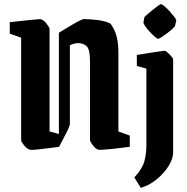

<svg xmlns="http://www.w3.org/2000/svg" viewBox="-20 -712 903 926"><path d="M414 -34V-418Q414 -473 398.5 -488.5Q383 -504 355 -504Q341 -504 317 -494V-115Q317 -109 310.5 -93.5Q304 -78 293 -58L265 -4Q243 -1 212 3Q181 7 155.5 9.5Q130 12 124 10Q111 7 97.5 -9.5Q84 -26 82 -34V-530L27 -550V-605Q44 -607 67.5 -609.5Q91 -612 114.5 -614.5Q138 -617 155.5 -618.5Q173 -620 178 -619Q191 -615 204 -598.5Q217 -582 219 -574V-78L264 -66V-554Q275 -561 293.5 -572Q312 -583 330.5 -594Q349 -605 363.5 -612Q378 -619 381 -620Q415 -620 453 -615Q491 -610 513 -598Q534 -569 542.5 -536.5Q551 -504 551 -454V-78L606 -58V-4Q589 -2 565.5 1Q542 4 518.5 6.5Q495 9 477.5 10Q460 11 455 10Q442 7 429 -10Q416 -27 414 -34ZM676 -628Q676 -630 687.5 -640Q699 -650 713.5 -662Q728 -674 740.5 -683Q753 -692 756 -692Q761 -692 773.5 -681.5Q786 -671 799 -656.5Q812 -642 821.5 -629.5Q831 -617 830 -612L824 -587Q823 -583 812 -573Q801 -563 786.5 -552Q772 -541 759.5 -533Q747 -525 743 -525Q738 -525 726 -535.5Q714 -546 701 -560Q688 -574 679.5 -587Q671 -600 672 -604ZM659 194 628 144Q667 101 676.5 65Q686 29 686 -12V-381L640 -394V-447Q649 -448 669 -451.5Q689 -455 711.5 -458.5Q734 -462 752 -464.5Q770 -467 775 -467Q779 -467 788.5 -458.5Q798 -450 806.5 -440Q815 -430 815 -426V23Q815 54 793 89Q771 124 735.5 153Q700 182 659 194Z"/></svg>

Font: Grenze Gotisch
Style: Bold
Weight: 700
Designer: Renata Polastri
Foundry: Omnibus-Type
Version: Version 1.001